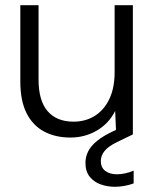

<svg xmlns="http://www.w3.org/2000/svg" viewBox="-20 -516 600 737"><path d="M250 12Q193 12 149.5 -11Q106 -34 82 -81.5Q58 -129 58 -203V-496H128V-211Q128 -129 163 -89Q198 -49 262 -49Q308 -49 343.5 -71Q379 -93 399.5 -135.5Q420 -178 420 -239V-496H490V0H426L422 -90Q398 -42 352 -15Q306 12 250 12ZM421 201Q393 201 367 192Q341 183 324.5 162.5Q308 142 308 109Q308 86 318.5 65Q329 44 353 24.5Q377 5 416 -13L471 -38L490 0L430 29Q395 46 381 64Q367 82 367 102Q367 127 384 140Q401 153 429 153Q443 153 460 149.5Q477 146 493 139V188Q477 194 458 197.5Q439 201 421 201Z"/></svg>

Font: DM Sans 24pt Light
Style: Regular
Weight: 300
Designer: Colophon Foundry, Jonny Pinhorn
Foundry: Colophon Foundry
Version: Version 4.004;gftools[0.9.30]